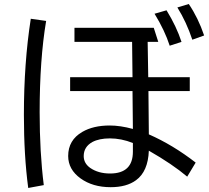

<svg xmlns="http://www.w3.org/2000/svg" viewBox="-20 -890 1039 953"><path d="M349.6 -752H743.2L765.6 -682.1H712.9L715.8 -506.8H921.9V-438H716.8L718.8 -223.1Q837.9 -170.9 951.2 -83L909.2 -13.2Q835.9 -75.2 718.8 -142.1Q714.8 -39.1 655.3 4.4Q608.4 39.1 529.3 39.1Q440.4 39.1 379.9 -4.4Q318.4 -48.8 318.4 -115.7Q318.4 -194.8 388.7 -235.4Q443.4 -267.1 524.4 -267.1Q577.1 -267.1 639.6 -250L637.7 -438H328.1V-506.8H637.7L635.7 -682.1H349.6ZM639.6 -180.2Q582 -203.1 525.4 -203.1Q472.7 -203.1 438.5 -185.1Q395.5 -161.1 395.5 -115.2Q395.5 -79.6 427.7 -56.6Q467.8 -28.8 526.4 -28.8Q639.6 -28.8 639.6 -137.2ZM120.1 43Q98.6 -117.2 98.6 -319.8Q98.6 -577.6 132.8 -796.9L209 -786.1Q176.8 -594.2 176.8 -332.5Q176.8 -133.8 197.3 28.8ZM822.3 -663.1Q797.9 -738.8 747.1 -821.8L806.6 -838.9Q856.4 -757.8 880.9 -682.1ZM934.6 -692.9Q905.3 -780.8 860.4 -853L917 -870.1Q963.9 -800.8 993.2 -713.9Z"/></svg>

Font: UDEV Gothic 35
Style: Regular
Weight: 400
Version: v2.1.0; ttfautohint (v1.8.4.7-5d5b-dirty) -l 6 -r 45 -G 200 